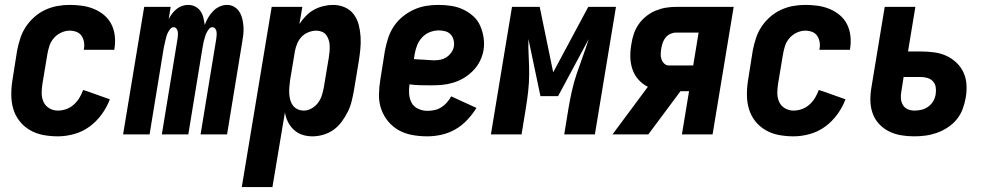

<svg xmlns="http://www.w3.org/2000/svg" viewBox="-20 -548 4040 783"><path d="M216 8Q185 8 156 2.5Q127 -3 102 -17.5Q77 -32 59.5 -54.5Q42 -77 34 -104.5Q26 -132 26 -162.5Q26 -193 31 -223L50 -343Q55 -368 63 -392.5Q71 -417 85.5 -439Q100 -461 120.5 -479Q141 -497 165 -508Q189 -519 214 -523.5Q239 -528 264 -528Q290 -528 315 -524.5Q340 -521 363 -511.5Q386 -502 404.5 -486.5Q423 -471 434 -449.5Q445 -428 448 -402.5Q451 -377 447 -351L446 -345H322V-348Q325 -362 322.5 -376.5Q320 -391 312.5 -402Q305 -413 292 -418Q279 -423 264 -423Q247 -423 229.5 -415Q212 -407 199.5 -392.5Q187 -378 181.5 -361Q176 -344 173 -326L153 -206Q150 -187 150 -168Q150 -149 157.5 -132.5Q165 -116 181 -106.5Q197 -97 216 -97Q233 -97 250 -103Q267 -109 280.5 -121Q294 -133 303.5 -148.5Q313 -164 319 -181L335 -176L428 -143Q416 -111 395 -82Q374 -53 345.5 -32Q317 -11 283 -1.5Q249 8 216 8Z M482 0 568 -520H676L668 -470Q674 -482 682 -492.5Q690 -503 700.5 -511.5Q711 -520 723 -524Q735 -528 748 -528Q763 -528 776.5 -521Q790 -514 798 -502Q806 -490 809.5 -475.5Q813 -461 815 -446Q820 -461 828.5 -475.5Q837 -490 848.5 -502Q860 -514 875 -521Q890 -528 906 -528Q922 -528 935.5 -520Q949 -512 957 -498.5Q965 -485 968.5 -469.5Q972 -454 973 -438Q974 -422 972 -405Q970 -388 967 -372L906 0H798L862 -390Q863 -397 863.5 -404.5Q864 -412 863 -419Q862 -426 857.5 -431.5Q853 -437 846 -437Q838 -437 832.5 -430Q827 -423 823 -415.5Q819 -408 817 -400.5Q815 -393 812.5 -385Q810 -377 809 -369.5Q808 -362 806 -354L748 0H640L704 -390Q705 -397 705.5 -404.5Q706 -412 705 -419Q704 -426 699.5 -431.5Q695 -437 688 -437Q680 -437 674.5 -430Q669 -423 665 -415.5Q661 -408 659 -400.5Q657 -393 655 -385Q653 -377 651.5 -369.5Q650 -362 648 -354L590 0Z M966 215 1088 -520H1213L1201 -450Q1212 -467 1227 -482.5Q1242 -498 1260 -508Q1278 -518 1298.5 -523Q1319 -528 1338 -528Q1364 -528 1386.5 -518Q1409 -508 1423 -489Q1437 -470 1443 -446.5Q1449 -423 1450.5 -398Q1452 -373 1449.5 -347.5Q1447 -322 1443 -297L1423 -177Q1419 -155 1413.5 -133Q1408 -111 1397.5 -90.5Q1387 -70 1373 -51Q1359 -32 1340 -18.5Q1321 -5 1298.5 1.5Q1276 8 1254 8Q1232 8 1212.5 1.5Q1193 -5 1178 -19Q1163 -33 1154 -51.5Q1145 -70 1142 -90L1091 215ZM1219 -97Q1235 -97 1251 -106Q1267 -115 1277.5 -129.5Q1288 -144 1293 -160.5Q1298 -177 1301 -194L1321 -314Q1323 -326 1324 -338Q1325 -350 1324.5 -362Q1324 -374 1320.5 -385Q1317 -396 1310.5 -405Q1304 -414 1293 -418.5Q1282 -423 1270 -423Q1255 -423 1239 -417Q1223 -411 1211 -399Q1199 -387 1192.5 -371.5Q1186 -356 1183 -341L1163 -221Q1161 -207 1160 -193.5Q1159 -180 1159.5 -167Q1160 -154 1163.5 -141Q1167 -128 1174.5 -118Q1182 -108 1193.5 -102.5Q1205 -97 1219 -97Z M1722 8Q1691 8 1661 2.5Q1631 -3 1606 -17Q1581 -31 1562.5 -53.5Q1544 -76 1534.5 -103.5Q1525 -131 1525.5 -162Q1526 -193 1531 -223L1550 -343Q1555 -368 1563 -393Q1571 -418 1586 -440.5Q1601 -463 1622.5 -480.5Q1644 -498 1668.5 -509Q1693 -520 1718 -524Q1743 -528 1768 -528Q1795 -528 1820.5 -524Q1846 -520 1868.5 -509.5Q1891 -499 1909.5 -482.5Q1928 -466 1938 -443.5Q1948 -421 1952 -395.5Q1956 -370 1952 -344Q1948 -321 1937.5 -299.5Q1927 -278 1910 -260.5Q1893 -243 1872.5 -230.5Q1852 -218 1829 -211Q1806 -204 1784 -202Q1762 -200 1739 -200Q1717 -200 1694.5 -200.5Q1672 -201 1650 -204Q1647 -184 1648.5 -164.5Q1650 -145 1658.5 -129Q1667 -113 1685 -104.5Q1703 -96 1723 -96Q1737 -96 1751.5 -99Q1766 -102 1779 -110Q1792 -118 1802.5 -130Q1813 -142 1820 -155L1923 -108Q1907 -82 1885.5 -59Q1864 -36 1837 -20.5Q1810 -5 1780.5 1.5Q1751 8 1722 8ZM1752 -302Q1765 -302 1778 -305Q1791 -308 1802 -315.5Q1813 -323 1821 -334.5Q1829 -346 1831 -359Q1833 -373 1829.5 -386Q1826 -399 1817.5 -408Q1809 -417 1796 -420.5Q1783 -424 1769 -424Q1751 -424 1733 -417Q1715 -410 1701.5 -395.5Q1688 -381 1681 -363Q1674 -345 1671 -327L1668 -307Q1678 -306 1688.5 -305.5Q1699 -305 1709.5 -304.5Q1720 -304 1730.5 -303Q1741 -302 1752 -302Z M1982 0 2068 -520H2181L2236 -253L2379 -520H2492L2406 0H2281L2298 -104Q2304 -140 2312 -176Q2320 -212 2332 -247.5Q2344 -283 2357 -318.5Q2370 -354 2381 -389L2256 -156H2184L2135 -389Q2134 -354 2136 -318.5Q2138 -283 2138 -247.5Q2138 -212 2134 -176Q2130 -140 2124 -104L2107 0Z M2478 0 2622 -194Q2600 -205 2583.5 -223.5Q2567 -242 2559 -266Q2551 -290 2550.5 -316Q2550 -342 2555 -369Q2558 -390 2565 -410.5Q2572 -431 2584.5 -449Q2597 -467 2615 -481.5Q2633 -496 2653.5 -504.5Q2674 -513 2695 -516.5Q2716 -520 2737 -520H2972L2886 0H2761L2790 -176H2755L2624 0ZM2807 -281 2829 -415H2736Q2725 -415 2714 -410Q2703 -405 2695 -395.5Q2687 -386 2683 -374.5Q2679 -363 2677 -352Q2675 -340 2674.5 -328.5Q2674 -317 2677.5 -306.5Q2681 -296 2689 -288.5Q2697 -281 2708 -281Z M3216 8Q3185 8 3156 2.5Q3127 -3 3102 -17.5Q3077 -32 3059.5 -54.5Q3042 -77 3034 -104.5Q3026 -132 3026 -162.5Q3026 -193 3031 -223L3050 -343Q3055 -368 3063 -392.5Q3071 -417 3085.5 -439Q3100 -461 3120.5 -479Q3141 -497 3165 -508Q3189 -519 3214 -523.5Q3239 -528 3264 -528Q3290 -528 3315 -524.5Q3340 -521 3363 -511.5Q3386 -502 3404.5 -486.5Q3423 -471 3434 -449.5Q3445 -428 3448 -402.5Q3451 -377 3447 -351L3446 -345H3322V-348Q3325 -362 3322.5 -376.5Q3320 -391 3312.5 -402Q3305 -413 3292 -418Q3279 -423 3264 -423Q3247 -423 3229.5 -415Q3212 -407 3199.5 -392.5Q3187 -378 3181.5 -361Q3176 -344 3173 -326L3153 -206Q3150 -187 3150 -168Q3150 -149 3157.5 -132.5Q3165 -116 3181 -106.5Q3197 -97 3216 -97Q3233 -97 3250 -103Q3267 -109 3280.5 -121Q3294 -133 3303.5 -148.5Q3313 -164 3319 -181L3335 -176L3428 -143Q3416 -111 3395 -82Q3374 -53 3345.5 -32Q3317 -11 3283 -1.5Q3249 8 3216 8Z M3708 8Q3680 8 3654 3.5Q3628 -1 3605 -12.5Q3582 -24 3564.5 -43Q3547 -62 3538.5 -86.5Q3530 -111 3529.5 -138Q3529 -165 3534 -193L3588 -520H3713L3683 -338H3736Q3763 -338 3789.5 -334.5Q3816 -331 3839 -320.5Q3862 -310 3880.5 -292.5Q3899 -275 3909.5 -252Q3920 -229 3921.5 -202Q3923 -175 3918 -148Q3914 -125 3905.5 -102.5Q3897 -80 3881.5 -61Q3866 -42 3844.5 -28Q3823 -14 3800 -6Q3777 2 3754 5Q3731 8 3708 8ZM3709 -97Q3724 -97 3738.5 -100.5Q3753 -104 3766 -113.5Q3779 -123 3786.5 -136.5Q3794 -150 3796 -165Q3798 -179 3796 -192.5Q3794 -206 3785 -216Q3776 -226 3762.5 -230Q3749 -234 3735 -234H3665L3656 -176Q3653 -161 3654 -146.5Q3655 -132 3662 -120Q3669 -108 3682 -102.5Q3695 -97 3709 -97Z"/></svg>

Font: Iosevka Curly Extrabold
Style: Italic
Weight: 800
Italic angle: -9°
Monospace: yes
Designer: Belleve Invis
Foundry: Belleve Invis
Version: Version 22.1.2; ttfautohint (v1.8.4)